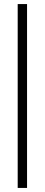

<svg xmlns="http://www.w3.org/2000/svg" viewBox="-20 -763 219 944"><path d="M67 161V-743H113V161Z"/></svg>

Font: Saira UltraCondensed Light
Style: Regular
Weight: 300
Width: 1
Designer: Hector Gatti with collaboration of the Omnibus-Type team
Foundry: Omnibus-Type
Version: Version 1.101